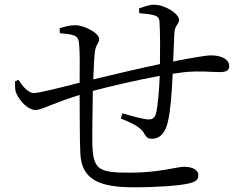

<svg xmlns="http://www.w3.org/2000/svg" viewBox="-20 -783 1040 815"><path d="M571 -727C595 -725 615 -723 631 -719C648 -715 656 -707 657 -691C660 -651 660 -572 659 -511C568 -492 442 -462 376 -446C378 -492 379 -532 382 -556C385 -595 401 -599 401 -617C401 -643 337 -676 300 -676C274 -676 252 -669 233 -663L234 -642C253 -640 277 -639 292 -633C308 -627 314 -621 316 -592C319 -563 319 -501 318 -432C252 -415 147 -388 124 -388C100 -388 75 -417 59 -444L44 -438C44 -419 43 -400 49 -388C64 -351 102 -316 130 -316C157 -316 198 -343 318 -380C319 -285 318 -187 321 -132C326 -19 404 12 548 12C652 12 740 5 780 -4C810 -11 822 -19 822 -39C822 -63 795 -75 762 -75C730 -75 655 -50 532 -50C397 -50 376 -63 372 -170C371 -216 373 -310 374 -397C445 -416 560 -443 658 -461C656 -404 650 -332 642 -300C635 -280 625 -276 610 -276C593 -276 544 -289 500 -302L493 -280C533 -263 577 -246 592 -216C603 -197 611 -194 625 -194C661 -194 683 -222 693 -268C704 -313 710 -399 713 -470L765 -477C835 -483 871 -477 910 -477C938 -477 953 -482 953 -502C953 -533 917 -548 876 -548C854 -548 792 -537 715 -522L720 -640C721 -675 740 -681 740 -698C740 -725 681 -763 633 -763C613 -763 593 -755 570 -747Z"/></svg>

Font: Noto Serif CJK KR
Style: Regular
Weight: 400
Designer: Ryoko NISHIZUKA 西塚涼子 (kana & ideographs); Frank Grießhammer (Latin, Greek & Cyrillic); Wenlong ZHANG 张文龙 (bopomofo); San
Foundry: Adobe
Version: Version 2.001;hotconv 1.1.0;makeotfexe 2.6.0